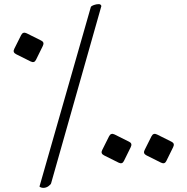

<svg xmlns="http://www.w3.org/2000/svg" viewBox="-20 -722 906 928"><path d="M739 -72 809 -37Q826 -29 817 -11L784 56Q776 73 758 64L688 29Q670 20 679 3L712 -63Q721 -81 739 -72ZM534 -72 604 -37Q621 -29 612 -11L579 56Q571 73 553 64L483 29Q465 20 474 3L507 -63Q516 -81 534 -72ZM109 -561 179 -526Q196 -518 187 -500L154 -433Q146 -416 128 -425L58 -460Q40 -469 49 -486L82 -552Q91 -570 109 -561ZM458 -702Q467 -702 470 -693L227 164Q226 169 214 178Q203 186 189 186Q184 186 178 184Q174 182 172 181L171 179L419 -688Q419 -690 424 -693Q428 -696 438 -699Q447 -702 458 -702Z"/></svg>

Font: Amiri
Style: Regular
Weight: 400
Designer: Khaled Hosny
Version: Version 0.114